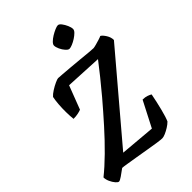

<svg xmlns="http://www.w3.org/2000/svg" viewBox="-284 -1066 1184 1184"><g transform="rotate(-45 307.5 -474.5)"><path d="M35 0Q27 0 15 -14Q3 -28 -6 -48Q-15 -68 -15 -86Q35 -126 93.5 -183.5Q152 -241 212 -308Q272 -375 329 -442Q370 -491 408 -538Q446 -585 477 -626L237 -638L178 -484Q169 -480 150.5 -476Q132 -472 110 -472Q107 -500 106.5 -533.5Q106 -567 108.5 -600Q111 -633 116 -657Q127 -670 149 -684Q171 -698 192 -707.5Q213 -717 220 -717Q228 -717 256.5 -714.5Q285 -712 323.5 -709Q362 -706 400.5 -702Q439 -698 468 -695.5Q497 -693 506 -693Q515 -694 531.5 -698.5Q548 -703 564 -708Q580 -713 588 -717Q601 -710 615.5 -687Q630 -664 630 -640L179 -108L409 -88L495 -255Q517 -255 533.5 -249Q550 -243 557 -238Q546 -181 532.5 -128Q519 -75 508 -51Q495 -38 476.5 -26.5Q458 -15 440.5 -7.5Q423 0 412 0Q401 0 369.5 -4.5Q338 -9 298 -16Q258 -23 218 -29.5Q178 -36 147.5 -41Q117 -46 108 -46Q84 -28 63.5 -14Q43 0 35 0ZM398 -795Q388 -795 375 -809.5Q362 -824 353 -843.5Q344 -863 344 -877Q344 -887 356.5 -899.5Q369 -912 387 -923Q405 -934 422.5 -941.5Q440 -949 449 -949Q460 -949 471.5 -934Q483 -919 491.5 -899.5Q500 -880 500 -866Q500 -855 488 -843Q476 -831 459 -820Q442 -809 425 -802Q408 -795 398 -795Z"/></g></svg>

Font: Texturina 72pt 72pt Regular
Style: Bold Italic
Weight: 700
Italic angle: -11°
Designer: Guillermo Torres Carreño
Foundry: Omnibus-Type
Version: Version 1.002; ttfautohint (v1.8.3)